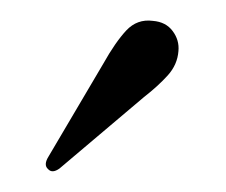

<svg xmlns="http://www.w3.org/2000/svg" viewBox="-20 -634 217 184"><path d="M79 -573Q90.5 -593.5 101 -604.8Q111.5 -616 126.5 -614Q139 -613 145.5 -604.2Q152 -595.5 151 -585Q150 -572 140.8 -561.8Q131.5 -551.5 118 -541L37 -472.5Q30 -467.5 26 -472Q21.5 -476 26.5 -484Z"/></svg>

Font: Fraunces 144pt Soft Light
Style: Regular
Weight: 300
Version: Version 1.000;[0bf87f6ff]